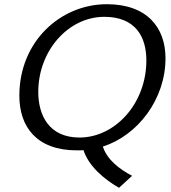

<svg xmlns="http://www.w3.org/2000/svg" viewBox="-20 -705 812 913"><path d="M72 -250C72 -105 151 10 346 10C356 10 367 10 377 9C401 84 474 147 546 188L608 131C546 98 490 55 469 -8C635 -61 767 -233 767 -428C767 -573 680 -685 488 -685C269 -685 72 -509 72 -250ZM162 -268C162 -464 305 -625 476 -625C626 -625 676 -528 676 -418C676 -211 526 -51 358 -51C212 -51 162 -158 162 -268Z"/></svg>

Font: KpSans
Style: Italic
Weight: 400
Italic angle: -11°
Version: Version 0.66